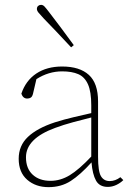

<svg xmlns="http://www.w3.org/2000/svg" viewBox="-20 -758 545 791"><path d="M424 12Q390 12 375.5 -14Q361 -40 357 -89Q311 -38 271.5 -12.5Q232 13 180 13Q127 13 92 -17.5Q57 -48 57 -104Q57 -158 95 -194Q133 -230 206 -254Q244 -266 282.5 -275Q321 -284 356 -292V-324Q356 -380 342.5 -410.5Q329 -441 302.5 -452.5Q276 -464 236 -464Q180 -464 130 -432L116 -372Q113 -360 107 -356Q101 -352 92 -352Q75 -352 68 -372Q86 -426 129.5 -455Q173 -484 236 -484Q308 -484 346 -449.5Q384 -415 384 -340V-112Q384 -52 396 -32Q408 -12 432 -12Q455 -12 476 -28L488 -16Q476 -4 459 4Q442 12 424 12ZM87 -110Q87 -64 114.5 -38.5Q142 -13 188 -13Q229 -13 267 -36Q305 -59 356 -113V-274Q320 -265 281 -254.5Q242 -244 207 -231Q87 -187 87 -110ZM284 -572 273 -563Q242 -596 212.5 -627.5Q183 -659 161 -681Q146 -697 139 -705.5Q132 -714 132 -721Q132 -729 137 -733.5Q142 -738 149 -738Q157 -738 163.5 -731Q170 -724 183 -707Q204 -680 230.5 -644.5Q257 -609 284 -572Z"/></svg>

Font: Source Serif 4 ExtraLight
Style: Regular
Weight: 200
Designer: Frank Grießhammer
Foundry: Adobe
Version: Version 4.005;hotconv 1.1.0;makeotfexe 2.6.0